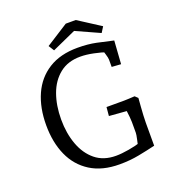

<svg xmlns="http://www.w3.org/2000/svg" viewBox="-157 -1000 1036 1138"><g transform="rotate(-20 361.5 -431.5)"><path d="M403 15Q294 15 220 -31.5Q146 -78 109 -160.5Q72 -243 72 -352Q72 -461 109 -544Q146 -627 220 -673.5Q294 -720 403 -720Q468 -720 520 -709Q572 -698 623 -686L613 -540L555 -544V-590Q555 -601 547.5 -625.5Q540 -650 535 -666L563 -634Q529 -646 483.5 -655.5Q438 -665 400 -665Q322 -665 270 -623.5Q218 -582 192.5 -511.5Q167 -441 167 -353Q167 -266 193 -195Q219 -124 270.5 -82Q322 -40 400 -40Q435 -40 481.5 -48Q528 -56 564 -68L538 -36Q543 -59 549.5 -88Q556 -117 556 -128V-196Q556 -209 554 -229Q552 -249 549.5 -268Q547 -287 545 -298L580 -265L440 -276L445 -331H556Q566 -331 586 -332Q606 -333 623 -334L641 -317Q639 -292 637 -264.5Q635 -237 633.5 -211Q632 -185 632 -164V-19Q582 -7 525 4Q468 15 403 15ZM568 -753 378 -839 411 -878H450L590 -788ZM268 -753 246 -788 387 -878H426L459 -839Z"/></g></svg>

Font: Andada Pro
Style: Regular
Weight: 400
Designer: Carolina Giovagnoli
Foundry: Huerta Tipografica
Version: Version 3.003